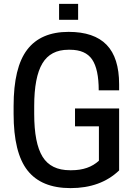

<svg xmlns="http://www.w3.org/2000/svg" viewBox="-20 -956 695 988"><path d="M382 -854H284V-936H382ZM50 -370V-410Q50 -609 120 -700.5Q190 -792 333 -792Q464 -792 528.5 -725.5Q593 -659 593 -522V-491H488Q488 -600 454 -650Q420 -700 340 -700H332Q240 -700 198 -629.5Q156 -559 156 -410V-370Q156 -219 199 -149.5Q242 -80 340 -80H348Q436 -80 489 -129V-306H366V-398H593V-79Q498 12 343 12Q193 12 121.5 -79Q50 -170 50 -370Z"/></svg>

Font: Coupeur_Texte
Style: Regular
Weight: 400
Designer: Léa Rolland
Version: Version 1.000;PS 001.000;hotconv 1.0.88;makeotf.lib2.5.64775